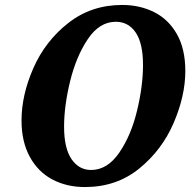

<svg xmlns="http://www.w3.org/2000/svg" viewBox="-20 -745 782 776"><path d="M67 -258Q67 -361 115 -470Q163 -579 256 -652Q349 -725 474 -725Q545 -725 603 -696Q661 -667 695 -607Q729 -547 729 -458Q729 -358 682 -248.5Q635 -139 543 -64Q451 11 323 11Q249 11 191 -20Q133 -51 100 -112Q67 -173 67 -258ZM558 -482Q558 -570 528.5 -613.5Q499 -657 448 -657Q382 -657 335 -587Q288 -517 263.5 -417Q239 -317 239 -233Q239 -146 269 -102Q299 -58 348 -58Q414 -58 462 -128Q510 -198 534 -298Q558 -398 558 -482Z"/></svg>

Font: Noto Serif NarrowExtraBold
Style: Italic
Weight: 800
Width: 4
Italic angle: -12°
Designer: Monotype Design Team
Foundry: Monotype Imaging Inc.
Version: Version 1.001